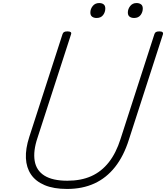

<svg xmlns="http://www.w3.org/2000/svg" viewBox="-20 -1221 1090 1260"><path d="M420 19Q332 19 273 -6Q214 -31 183.5 -76Q153 -121 150 -183Q147 -245 172 -322L390 -996Q393 -1006 400 -1010.5Q407 -1015 423 -1015Q437 -1015 443.5 -1010.5Q450 -1006 446 -995L226 -316Q197 -230 207.5 -166Q218 -102 271.5 -68.5Q325 -35 422 -35Q512 -35 579 -65Q646 -95 694 -156Q742 -217 771 -309L993 -996Q996 -1006 1003 -1010.5Q1010 -1015 1026 -1015Q1055 -1015 1049 -995L826 -305Q792 -197 735 -125Q678 -53 599.5 -17Q521 19 420 19ZM614 -1103Q596 -1103 584.5 -1111.5Q573 -1120 573 -1139Q573 -1162 588.5 -1181.5Q604 -1201 631 -1201Q649 -1201 660 -1192.5Q671 -1184 671 -1165Q671 -1141 656.5 -1122Q642 -1103 614 -1103ZM860 -1103Q842 -1103 830.5 -1111.5Q819 -1120 819 -1139Q819 -1162 834.5 -1181.5Q850 -1201 876 -1201Q894 -1201 905.5 -1192.5Q917 -1184 917 -1165Q917 -1141 902.5 -1122Q888 -1103 860 -1103Z"/></svg>

Font: Playwrite RO ExtraLight
Style: Regular
Weight: 250
Version: Version 1.002